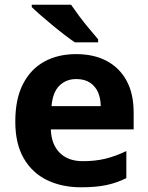

<svg xmlns="http://www.w3.org/2000/svg" viewBox="-20 -837 631 816"><path d="M303 -607Q379 -607 433.5 -578Q488 -549 518 -494Q548 -439 548 -359V-287H196Q198 -224 233.5 -188Q269 -152 332 -152Q385 -152 428 -162.5Q471 -173 517 -195V-80Q477 -60 432.5 -50.5Q388 -41 325 -41Q243 -41 180 -71.5Q117 -102 81 -164Q45 -226 45 -320Q45 -416 77.5 -479.5Q110 -543 168 -575Q226 -607 303 -607ZM304 -501Q261 -501 232.5 -473Q204 -445 199 -386H408Q408 -419 396.5 -445Q385 -471 362 -486Q339 -501 304 -501ZM282 -817Q297 -795 317.5 -767.5Q338 -740 359.5 -714.5Q381 -689 397 -670V-657H298Q279 -670 253.5 -689.5Q228 -709 201.5 -731Q175 -753 152 -773Q129 -793 115 -807V-817Z"/></svg>

Font: Noto Sans Tamil UI
Style: Regular
Weight: 400
Designer: Jelle Bosma - Monotype Design Team
Foundry: Monotype Imaging Inc.
Version: Version 2.004